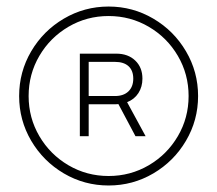

<svg xmlns="http://www.w3.org/2000/svg" viewBox="-20 -737 671 593"><path d="M226.6 -571.3H338.9Q375.5 -571.3 397.7 -550Q419.9 -528.8 419.9 -494.1Q419.9 -468.8 407.5 -449.5Q395 -430.2 372.6 -421.4L429.7 -316.4H398.4L345.7 -415.5L337.9 -415H253.9V-316.4H226.6ZM39.1 -440.4Q39.1 -515.1 76.4 -578.6Q113.8 -642.1 177.2 -679.4Q240.7 -716.8 315.4 -716.8Q390.1 -716.8 453.6 -679.4Q517.1 -642.1 554.4 -578.6Q591.8 -515.1 591.8 -440.4Q591.8 -365.7 554.4 -302.2Q517.1 -238.8 453.6 -201.4Q390.1 -164.1 315.4 -164.1Q240.7 -164.1 177.2 -201.4Q113.8 -238.8 76.4 -302.2Q39.1 -365.7 39.1 -440.4ZM562.5 -440.4Q562.5 -507.8 529.3 -564.5Q496.1 -621.1 439.5 -654.3Q382.8 -687.5 315.4 -687.5Q248 -687.5 191.4 -654.3Q134.8 -621.1 101.6 -564.5Q68.4 -507.8 68.4 -440.4Q68.4 -373 101.6 -316.4Q134.8 -259.8 191.4 -226.6Q248 -193.4 315.4 -193.4Q382.8 -193.4 439.5 -226.6Q496.1 -259.8 529.3 -316.4Q562.5 -373 562.5 -440.4ZM335 -440.4Q361.8 -440.4 376.7 -454.8Q391.6 -469.2 391.6 -494.1Q391.6 -519 377 -532.5Q362.3 -545.9 335 -545.9H253.9V-440.4Z"/></svg>

Font: Pretendard GOV Thin
Style: Regular
Weight: 100
Designer: Base glyphs from Inter by Rasmus Andersson; Hangeul glyphs from Noto Sans CJK(Source Han Sans) by Jang Soo-young and Kan
Foundry: Kil Hyung-jin
Version: Version 1.309